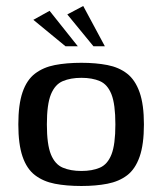

<svg xmlns="http://www.w3.org/2000/svg" viewBox="-20 -613 539 639"><path d="M251 6Q201 6 162.5 -1.5Q124 -9 96.5 -30Q69 -51 55 -92Q41 -133 41 -199Q41 -265 55 -306Q69 -347 96.5 -368Q124 -389 162.5 -396.5Q201 -404 251 -404Q299 -404 337.5 -396.5Q376 -389 403 -368Q430 -347 444.5 -306Q459 -265 459 -199Q459 -132 444.5 -91Q430 -50 403 -29.5Q376 -9 337.5 -1.5Q299 6 251 6ZM251 -44Q287 -44 312.5 -55Q338 -66 351 -99Q364 -132 364 -199Q364 -266 351 -299Q338 -332 312.5 -343Q287 -354 251 -354Q215 -354 189 -343Q163 -332 149.5 -299Q136 -266 136 -199Q136 -132 149.5 -99Q163 -66 189 -55Q215 -44 251 -44ZM198 -459 91 -547 145 -577 239 -459ZM291 -459 204 -565 257 -593 329 -459Z"/></svg>

Font: Genos Thin Medium
Style: Regular
Weight: 500
Version: Version 1.010